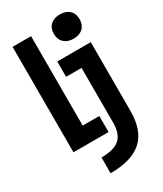

<svg xmlns="http://www.w3.org/2000/svg" viewBox="-238 -844 976 1151"><g transform="rotate(-30 250.0 -268.5)"><path d="M40 0V-730H168V-111H283V0ZM170 111Q258 111 296.5 76.5Q335 42 335 -35V-414H228V-520H460V-44Q460 91 389 155.5Q318 220 170 220ZM382 -589Q342 -589 317.5 -611.5Q293 -634 293 -673Q293 -713 317.5 -735Q342 -757 382 -757Q423 -757 447 -735Q471 -713 471 -673Q471 -634 447 -611.5Q423 -589 382 -589Z"/></g></svg>

Font: M PLUS 1 Code SemiBold
Style: Regular
Weight: 600
Designer: Coji Morishita
Foundry: UNDERFOREST DESIGN
Version: Version 1.005